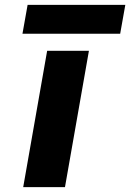

<svg xmlns="http://www.w3.org/2000/svg" viewBox="-20 -766 533 786"><path d="M493 -746 472 -628H72L93 -746ZM344 -558 246 0H75L173 -558Z"/></svg>

Font: Fz Poppins
Style: Bold Italic
Weight: 700
Italic angle: -10°
Designer: Ninad Kale (Devanagari), Jonny Pinhorn (Latin)
Foundry: Indian Type Foundry
Version: Vit hóa bi Vntype.Com & FontZin.Com